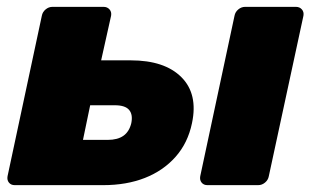

<svg xmlns="http://www.w3.org/2000/svg" viewBox="-20 -540 912 560"><path d="M23 0Q12 0 6 -7.5Q0 -15 2 -26L102 -494Q104 -505 113 -512.5Q122 -520 133 -520H282Q293 -520 299.5 -512.5Q306 -505 304 -494L275 -364H361Q460 -364 509 -315Q558 -266 540 -181Q528 -123 492 -82.5Q456 -42 402.5 -21Q349 0 281 0ZM222 -132H294Q323 -132 340 -144Q357 -156 363 -181Q368 -206 356.5 -219.5Q345 -233 315 -233H243ZM585 0Q574 0 568 -7.5Q562 -15 564 -26L664 -494Q666 -505 675 -512.5Q684 -520 695 -520H843Q854 -520 860.5 -512.5Q867 -505 865 -494L764 -26Q762 -15 753 -7.5Q744 0 733 0Z"/></svg>

Font: Rubik ExtraBold
Style: Italic
Weight: 800
Italic angle: -12°
Designer: Hubert and Fischer
Foundry: Hubert and Fischer
Version: Version 2.300;gftools[0.9.30]